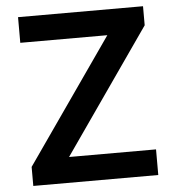

<svg xmlns="http://www.w3.org/2000/svg" viewBox="-52 -776 757 824"><g transform="rotate(-5 326.5 -363.5)"><path d="M58.2 0V-82L431.1 -616.8H56.1V-727.3H594.5V-645.2L221.9 -110.4H596.6V0Z"/></g></svg>

Font: Inter P Semi Bold
Style: Regular
Weight: 600
Designer: Rasmus Andersson
Foundry: rsms
Version: Version 3.018;git-588b23468